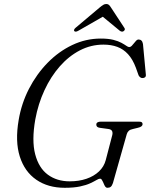

<svg xmlns="http://www.w3.org/2000/svg" viewBox="-20 -902 731 936"><path d="M471 -714Q508 -714 532.5 -707.8Q557 -701.5 572 -693.2Q587 -685 595.8 -678.8Q604.5 -672.5 610 -672.5Q616 -672.5 621.8 -678Q627.5 -683.5 633 -691Q638.5 -698.5 644 -704Q649.5 -709.5 655 -709.5Q664 -709.5 669.5 -704.2Q675 -699 677 -687.5L691 -538.5Q692 -529.5 687.2 -525.5Q682.5 -521.5 675 -521.5Q669 -521 663.5 -525.2Q658 -529.5 655.5 -535L642.5 -571.5Q627 -613 604.2 -637.8Q581.5 -662.5 551.8 -673.5Q522 -684.5 484.5 -684.5Q423.5 -684.5 369.5 -656.5Q315.5 -628.5 271.5 -578.5Q227.5 -528.5 196.8 -462.2Q166 -396 152 -319.5Q134 -217 151.5 -150Q169 -83 213.2 -50.5Q257.5 -18 319.5 -18Q365 -18 401.5 -30.5Q438 -43 462.5 -66.2Q487 -89.5 495.5 -121.5L525.5 -236.5Q531 -253.5 526.5 -262.8Q522 -272 506 -273.5L466 -279Q457 -280.5 453.2 -284.5Q449.5 -288.5 449.5 -294.5Q449.5 -302 455.5 -305.5Q461.5 -309 472 -309H656.5Q667.5 -309 671.5 -305.8Q675.5 -302.5 675 -295.5Q674.5 -290 669 -285.8Q663.5 -281.5 652 -279L627.5 -273Q614.5 -270.5 607.8 -264.2Q601 -258 598 -248L530.5 -9.5Q526 3.5 520 8.5Q514 13.5 503.5 13.5Q498 13.5 494.2 9Q490.5 4.5 487.8 -2Q485 -8.5 482 -15.2Q479 -22 475.8 -26.5Q472.5 -31 468 -31Q461.5 -31 450.2 -24.2Q439 -17.5 419.8 -8.5Q400.5 0.5 370.2 7Q340 13.5 295.5 13.5Q214 13.5 157 -25.8Q100 -65 76.5 -139Q53 -213 71 -317Q84.5 -397.5 121.2 -469Q158 -540.5 212 -595.8Q266 -651 332.2 -682.5Q398.5 -714 471 -714ZM493.5 -827.5H472.5L563.5 -752.5Q574 -744.5 582.5 -750Q586 -752 588 -756.8Q590 -761.5 586 -766.5L521 -865.5Q516 -873.5 511.2 -878Q506.5 -882.5 498 -882.5Q490 -882.5 482.8 -878Q475.5 -873.5 466 -865.5L348.5 -766.5Q342.5 -761.5 341.2 -756.8Q340 -752 342.5 -750Q346 -747 350.8 -747.8Q355.5 -748.5 362.5 -752.5Z"/></svg>

Font: Fraunces Light
Style: Italic
Weight: 300
Italic angle: -16°
Version: Version 1.000;[b76b70a41]